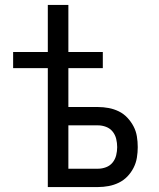

<svg xmlns="http://www.w3.org/2000/svg" viewBox="-20 -755 640 775"><path d="M173 0V-480H33V-545H173V-735H256V-545H395V-480H256V-323H376Q397 -323 418.5 -319Q440 -315 459.5 -305.5Q479 -296 494 -280Q509 -264 519 -245Q529 -226 532.5 -204.5Q536 -183 536 -161Q536 -140 532.5 -118.5Q529 -97 519 -77.5Q509 -58 494 -42.5Q479 -27 459.5 -17.5Q440 -8 418.5 -4Q397 0 376 0ZM256 -74H376Q392 -74 408 -80Q424 -86 434.5 -99Q445 -112 449 -128.5Q453 -145 453 -161Q453 -178 449 -194.5Q445 -211 434.5 -224Q424 -237 408 -243Q392 -249 376 -249H256Z"/></svg>

Font: Iosevka Extended
Style: Regular
Weight: 400
Width: 7
Monospace: yes
Designer: Belleve Invis
Foundry: Belleve Invis
Version: Version 32.5.0; ttfautohint (v1.8.4)